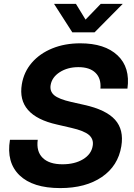

<svg xmlns="http://www.w3.org/2000/svg" viewBox="-20 -964 693 996"><path d="M292.5 11.7Q149.9 11.7 81.1 -54.9Q12.2 -121.6 31.7 -238.8H175.8Q167.5 -178.7 201.2 -145.3Q234.9 -111.8 304.2 -111.8Q367.7 -111.8 410.9 -137.9Q454.1 -164.1 460.9 -207.5Q466.8 -241.7 441.7 -263.7Q416.5 -285.6 349.6 -300.8L275.9 -317.9Q65.9 -364.7 93.3 -527.3Q104 -591.3 145.3 -638.9Q186.5 -686.5 251.2 -712.9Q315.9 -739.3 396.5 -739.3Q523.4 -739.3 589.8 -676.8Q656.2 -614.3 641.1 -504.4H501Q505.4 -557.1 475.3 -586.4Q445.3 -615.7 386.7 -615.7Q330.6 -615.7 290 -589.6Q249.5 -563.5 242.7 -522.9Q237.3 -490.2 261.2 -470Q285.2 -449.7 349.6 -435.1L417 -419.9Q529.8 -395 576.7 -343Q623.5 -291 609.4 -205.6Q592.8 -103.5 508.5 -45.9Q424.3 11.7 292.5 11.7ZM374 -943.8 423.8 -862.3 502.4 -943.8H616.2V-943.4L470.7 -796.4H355L260.7 -943.4V-943.8Z"/></svg>

Font: Inter Display
Style: Bold Italic
Weight: 700
Italic angle: -9.39999°
Designer: Rasmus Andersson
Foundry: rsms
Version: Version 4.000;git-a52131595